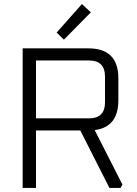

<svg xmlns="http://www.w3.org/2000/svg" viewBox="-20 -929 678 949"><path d="M92 0V-690H417Q565 -690 565 -542V-433Q565 -301 448 -286L585 -17L576 0H521L377 -284H158V0ZM158 -344H420Q499 -344 499 -423V-551Q499 -630 420 -630H158ZM260 -768 385 -909 429 -868 296 -733Z"/></svg>

Font: Oxanium Light
Style: Regular
Weight: 300
Designer: Severin Meyer
Version: Version 1.000